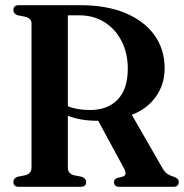

<svg xmlns="http://www.w3.org/2000/svg" viewBox="-20 -720 711 740"><path d="M614.5 -457.5Q614.5 -394.5 580.5 -347Q546.5 -299.5 488 -277.5L606.5 -71.5Q615.5 -56 625.5 -49.5Q635.5 -43 650.5 -38.5Q669 -32.5 669 -18.5Q669 0 648 0H440Q419.5 0 419.5 -18.5Q419.5 -29 431.5 -34L452 -39Q462 -42 463.8 -49Q465.5 -56 458.5 -70L358.5 -254.5H356.5Q289 -254.5 241.5 -274V-74Q241.5 -51.5 263.5 -45L296 -38.5Q312 -32.5 312 -18.5Q312 0 290.5 0H53Q31.5 0 31.5 -18.5Q31.5 -32.5 47 -38.5L79 -45Q101.5 -52 101.5 -74V-629.5Q101.5 -648.5 79 -655L47 -661.5Q31.5 -667.5 31.5 -681.5Q31.5 -700 53 -700H288.5Q392 -700 464.8 -669Q537.5 -638 576 -583.5Q614.5 -529 614.5 -457.5ZM241.5 -661V-310.5Q262 -302.5 283.8 -299.2Q305.5 -296 327 -296Q394.5 -296 433.5 -336.2Q472.5 -376.5 472.5 -455Q472.5 -514.5 448.8 -561.2Q425 -608 382.8 -634.5Q340.5 -661 285 -661Z"/></svg>

Font: Fraunces 144pt Soft SemiBold
Style: Regular
Weight: 600
Version: Version 1.000;[b76b70a41]